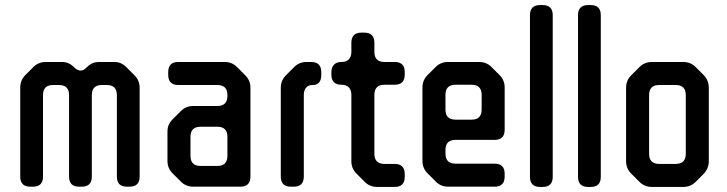

<svg xmlns="http://www.w3.org/2000/svg" viewBox="-20 -730 2872 759"><path d="M110 8H100Q60 8 60 -32V-383Q60 -413 80 -433L112 -465Q132 -485 161 -485H224Q239 -485 250.5 -480Q262 -475 273 -464Q286 -451 299 -451Q310 -451 321 -462L323 -464Q334 -475 345.5 -480Q357 -485 372 -485H431Q446 -485 457.5 -480Q469 -475 480 -464L512 -432Q532 -412 532 -383V-32Q532 8 492 8H482Q442 8 442 -32V-354Q442 -394 402 -394H383Q343 -394 343 -354V-32Q343 8 303 8H293Q253 8 253 -32V-354Q253 -394 213 -394H190Q150 -394 150 -354V-32Q150 8 110 8Z M695 -12 662 -45Q642 -65 642 -94V-210Q642 -225 647 -236.5Q652 -248 663 -259L695 -291Q715 -311 744 -311H839Q879 -311 879 -351V-354Q879 -394 839 -394H685Q645 -394 645 -434V-445Q645 -485 685 -485H868Q897 -485 917 -465L950 -432Q970 -412 970 -383V-32Q970 8 930 8H744Q715 8 695 -12ZM839 -229H773Q733 -229 733 -189V-114Q733 -74 773 -74H839Q879 -74 879 -114V-189Q879 -229 839 -229Z M1141 8H1130Q1090 8 1090 -32V-383Q1090 -412 1110 -432L1143 -465Q1163 -485 1192 -485H1210Q1250 -485 1250 -445V-434Q1250 -394 1216 -394Q1199 -394 1190 -383.5Q1181 -373 1181 -354V-32Q1181 8 1141 8Z M1580 -42V-31Q1580 9 1540 9H1471Q1442 9 1422 -11L1389 -44Q1369 -64 1369 -93V-355Q1369 -374 1359 -384.5Q1349 -395 1330 -395Q1290 -395 1290 -435V-445Q1290 -464 1300.5 -474.5Q1311 -485 1330 -485Q1349 -485 1359 -495.5Q1369 -506 1369 -525V-561Q1369 -601 1409 -601H1420Q1460 -601 1460 -561V-525Q1460 -485 1500 -485H1540Q1580 -485 1580 -445V-435Q1580 -395 1540 -395H1500Q1460 -395 1460 -355V-122Q1460 -82 1500 -82H1540Q1580 -82 1580 -42Z M1935 -177H1781Q1741 -177 1741 -137V-123Q1741 -83 1781 -83H1935Q1975 -83 1975 -43V-32Q1975 8 1935 8H1751Q1722 8 1702 -13L1670 -45Q1650 -65 1650 -94V-384Q1650 -413 1670 -433L1702 -465Q1722 -485 1751 -485H1874Q1903 -485 1923 -465L1955 -433Q1975 -413 1975 -384V-217Q1975 -177 1935 -177ZM1781 -257H1844Q1884 -257 1884 -297V-355Q1884 -395 1844 -395H1781Q1741 -395 1741 -355V-297Q1741 -257 1781 -257Z M2115 -710H2125Q2165 -710 2165 -670V-31Q2165 9 2125 9H2115Q2075 9 2075 -31V-670Q2075 -710 2115 -710Z M2305 -710H2315Q2355 -710 2355 -670V-31Q2355 9 2315 9H2305Q2265 9 2265 -31V-670Q2265 -710 2305 -710Z M2782 -383V-93Q2782 -64 2762 -43L2730 -11Q2710 9 2681 9H2557Q2528 9 2508 -11L2475 -44Q2455 -64 2455 -93V-383Q2455 -412 2475 -432L2508 -465Q2528 -485 2557 -485H2681Q2710 -485 2730 -465L2762 -433Q2782 -412 2782 -383ZM2651 -394H2586Q2546 -394 2546 -354V-122Q2546 -82 2586 -82H2651Q2691 -82 2691 -122V-354Q2691 -394 2651 -394Z"/></svg>

Font: ZCOOL QingKe HuangYou
Style: Regular
Weight: 400
Version: Version 1.000